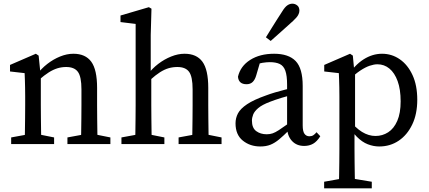

<svg xmlns="http://www.w3.org/2000/svg" viewBox="-20 -778 2319 1037"><path d="M203.5 0H113Q114 -23 114.5 -60.5Q115 -98 115.5 -138.5Q116 -179 116 -210V-257.6Q116 -285.6 115.5 -306Q115 -326.3 114.5 -344.7Q114 -363 113 -383L34.1 -392V-427.3L173.6 -487.7L188.7 -477.6L200.5 -361.9V-210Q200.5 -179 201 -138.5Q201.5 -98 202 -60.5Q202.5 -23 203.5 0ZM172.5 -55.7 272.2 -35.7V0H40.3V-35.7L149.3 -55.7ZM453.1 -55.7H476.3L576.2 -35.7V0H344.2V-35.7ZM376.4 -487.7Q441.4 -487.7 472.9 -444.7Q504.4 -401.7 504.4 -303.4V-210Q504.4 -178 504.9 -137.5Q505.4 -97 505.9 -60Q506.4 -23 507.4 0H416.9Q417.9 -23 418.4 -60Q418.9 -97 419.4 -137.5Q419.9 -178 419.9 -210V-295.2Q419.9 -364 400.7 -390Q381.6 -416.1 337.5 -416.1Q312.9 -416.1 290 -409.1Q267.1 -402 243.2 -386.9Q219.4 -371.8 190.9 -346.9H169.1V-393H221.1L178.4 -374.4Q203 -407.5 235.5 -432.7Q267.9 -457.9 304.6 -472.8Q341.4 -487.7 376.4 -487.7Z M976.7 -487.7Q1041.8 -487.7 1073.3 -444.7Q1104.8 -401.7 1104.8 -303.4V-210Q1104.8 -178 1105.3 -137.5Q1105.8 -97 1106.3 -60Q1106.8 -23 1107.8 0H1017.3Q1018.3 -23 1018.8 -60Q1019.3 -97 1019.8 -137.5Q1020.3 -178 1020.3 -210V-295.2Q1020.3 -364 1001.2 -390.1Q982.2 -416.1 938 -416.1Q913.4 -416.1 890.5 -409.5Q867.7 -402.8 843.9 -387.6Q820.1 -372.4 791.5 -346.5H769.7V-393H821.5L776.9 -374.4Q801.5 -407.5 834.4 -432.7Q867.3 -457.9 904.5 -472.8Q941.6 -487.7 976.7 -487.7ZM1053.5 -55.7H1076.7L1176.6 -35.7V0H944.6V-35.7ZM768.1 -55.7 867.8 -35.7V0H635.9V-35.7L744.9 -55.7ZM712.6 -210V-648.8L630.8 -658.8V-694.2L784 -739.2L798.1 -731.1L794.1 -589.2V-378L797.1 -365V-210Q797.1 -179 797.6 -138.5Q798.1 -98 798.6 -60.5Q799.1 -23 800.1 0H709.6Q710.6 -23 711.1 -60.5Q711.6 -98 712.1 -138.5Q712.6 -179 712.6 -210Z M1416.2 -576.5Q1430.9 -600 1445.1 -623.1Q1459.4 -646.2 1474.3 -669.7Q1489.3 -693.1 1504.6 -716.8Q1519 -740.4 1532.2 -749.3Q1545.4 -758.1 1559.1 -758.1Q1573.5 -758.1 1585.3 -748.8Q1597.1 -739.5 1597.1 -720Q1597.1 -709.3 1590.5 -696.9Q1583.8 -684.4 1563.3 -665.3Q1542.8 -647.1 1522.8 -628.8Q1502.8 -610.5 1482.7 -592.9Q1462.5 -575.3 1442 -556.8ZM1252.1 -112Q1252.1 -140.5 1265.3 -165.7Q1278.5 -190.9 1314.4 -215Q1350.2 -239.1 1417.8 -262.9Q1438.8 -270.9 1465.4 -278.8Q1492 -286.8 1520.1 -293.8Q1548.2 -300.9 1573.1 -304.9V-268.6Q1539 -261.5 1500.6 -249.6Q1462.2 -237.7 1439.3 -228.6Q1395.5 -212.1 1374.8 -194.3Q1354 -176.5 1347.4 -159.4Q1340.7 -142.2 1340.7 -126.7Q1340.7 -86.9 1363.9 -69.8Q1387 -52.8 1420.5 -52.8Q1438.1 -52.8 1452.3 -57.7Q1466.5 -62.5 1486 -75.2Q1505.5 -87.9 1535.6 -109.3L1556.8 -125.1L1570.5 -104.5L1540.8 -74.5Q1511.1 -44.8 1487.8 -25.4Q1464.4 -5.9 1440.9 3.6Q1417.3 13.1 1386 13.1Q1330.8 13.1 1291.5 -18.5Q1252.1 -50.1 1252.1 -112ZM1530.6 -91.4V-320.7Q1530.6 -369.5 1521.2 -395.8Q1511.9 -422.2 1491.1 -432.3Q1470.3 -442.3 1437.3 -442.3Q1420.3 -442.3 1397.8 -438.8Q1375.4 -435.4 1347.1 -424.5L1388.8 -455.9L1363.9 -370.9Q1357.1 -347.3 1344.6 -335.2Q1332.1 -323.1 1311.6 -323.1Q1268.8 -323.1 1265.3 -363.7Q1278.7 -421 1331.1 -454.3Q1383.5 -487.7 1460.4 -487.7Q1538.5 -487.7 1576.7 -448.4Q1614.9 -409.1 1614.9 -313.8V-101.1Q1614.9 -68.2 1624.7 -55.1Q1634.4 -41.9 1651.1 -41.9Q1663.8 -41.9 1672.6 -47.8Q1681.5 -53.8 1689.6 -63.9L1709.9 -42.2Q1691.9 -13.4 1671 -1.6Q1650 10.2 1622.9 10.2Q1581.3 10.2 1556.2 -17.6Q1531 -45.5 1530.6 -91.4Z M2143.9 -230.7Q2143.9 -295.3 2127.6 -339.9Q2111.4 -384.5 2083.2 -407.7Q2055.1 -430.8 2018.5 -430.8Q2000.1 -430.8 1976.5 -422.9Q1953 -414.9 1924.5 -395.9Q1896 -376.8 1860.2 -341.8L1851.2 -359.8Q1895.2 -426.6 1943.3 -457.1Q1991.5 -487.7 2043.4 -487.7Q2096.5 -487.7 2139.5 -457.7Q2182.6 -427.8 2208.2 -372.2Q2233.7 -316.7 2233.7 -239.3Q2233.7 -162.1 2206.5 -105.5Q2179.4 -48.9 2133.2 -17.9Q2087.1 13.1 2028.2 13.1Q1997.4 13.1 1966.7 1.3Q1936 -10.5 1907.2 -39.4Q1878.4 -68.2 1851.6 -120.2L1860.6 -136.3Q1899.2 -87.7 1935.1 -65.6Q1971 -43.6 2008 -43.6Q2045.5 -43.6 2076.5 -63.5Q2107.5 -83.4 2125.7 -125.2Q2143.9 -166.9 2143.9 -230.7ZM1867.1 183.6 1988 203.6V239.3H1730.7V203.6L1842.7 183.6ZM1813.1 28.4V-257.6Q1813.1 -285.6 1812.6 -306Q1812.1 -326.3 1811.6 -344.7Q1811.1 -363 1810.1 -383L1731.2 -392V-427.3L1870.6 -487.7L1885.7 -477.7L1893.6 -393.1L1897.7 -390.4V-78.2L1894.7 -71.9V26.5Q1894.7 61.4 1895.2 96.8Q1895.7 132.3 1896.2 168Q1896.7 203.7 1897.7 239.3H1810.1Q1811.1 203.7 1811.6 168.5Q1812.1 133.2 1812.6 98.3Q1813.1 63.3 1813.1 28.4Z"/></svg>

Font: Adobe Variable Font Prototype
Style: Regular
Weight: 389
Designer: Frank Grießhammer
Foundry: Adobe
Version: Version 1.004;hotconv 1.0.113;makeotfexe 2.5.65598